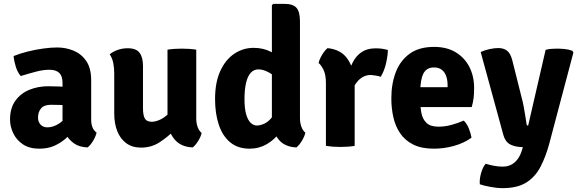

<svg xmlns="http://www.w3.org/2000/svg" viewBox="-20 -756 2998 995"><path d="M32 -136.5Q32 -196 59.8 -234.2Q87.5 -272.5 132.5 -290.8Q177.5 -309 229 -309Q252.5 -309 287 -307.8Q321.5 -306.5 349 -301V-206Q326.5 -211 296 -212Q265.5 -213 244 -213Q209 -213 193 -194.5Q177 -176 177 -146.5Q177 -125 190 -110.5Q203 -96 226 -96Q257 -96 289.5 -118Q322 -140 344 -179.5L365 -83Q345.5 -60 320.2 -37.8Q295 -15.5 261.5 -0.5Q228 14.5 183.5 14.5Q132 14.5 98.5 -8.2Q65 -31 48.5 -65.8Q32 -100.5 32 -136.5ZM480.5 -68.5Q476 -48.5 462.2 -25.8Q448.5 -3 434 8Q391.5 6.5 364.2 -12.5Q337 -31.5 322.5 -58.8Q308 -86 304 -112.5V-327.5Q304 -361.5 287.2 -378Q270.5 -394.5 236 -394.5Q203 -394.5 164.8 -384.2Q126.5 -374 87.5 -362Q71.5 -380 62.2 -409Q53 -438 50.5 -465.5Q83.5 -479 123.8 -489Q164 -499 204 -504.5Q244 -510 276.5 -510Q321 -510 361.2 -493.5Q401.5 -477 427 -439.8Q452.5 -402.5 452.5 -340V-136.5Q452.5 -113.5 459 -96.8Q465.5 -80 480.5 -68.5Z M997 -142Q997 -117.5 1004.5 -97.2Q1012 -77 1025 -67Q1020.5 -47 1006.8 -25Q993 -3 978.5 8Q914.5 5.5 881.2 -37.8Q848 -81 848 -141.5V-498.5Q880 -504 922.5 -504Q963 -504 997 -498.5ZM572 -376Q572 -405 566.8 -430.2Q561.5 -455.5 548.5 -474.5Q564.5 -488 589 -497Q613.5 -506 641.5 -506Q686 -506 703.5 -482.2Q721 -458.5 721 -414V-195Q721 -159 730.5 -142Q740 -125 766.5 -125Q783.5 -125 805 -133.8Q826.5 -142.5 847.8 -162Q869 -181.5 884 -212.5V-81Q849 -46 806.8 -18.5Q764.5 9 711 9Q665.5 9 634.5 -13.8Q603.5 -36.5 587.8 -76.2Q572 -116 572 -167Z M1534.5 -144Q1534.5 -119.5 1542 -99Q1549.5 -78.5 1562.5 -68.5Q1558 -48.5 1544.2 -25.8Q1530.5 -3 1516 8Q1452.5 5.5 1420.8 -37Q1389 -79.5 1389 -140V-729L1396 -736H1453.5Q1498 -736 1516.2 -715.8Q1534.5 -695.5 1534.5 -645.5ZM1094.5 -243Q1094.5 -329.5 1121.8 -388.5Q1149 -447.5 1194.5 -477.8Q1240 -508 1294 -508Q1345.5 -508 1385.5 -486.8Q1425.5 -465.5 1459 -444.5L1436 -338Q1407 -361.5 1376.2 -379Q1345.5 -396.5 1319.5 -396.5Q1295 -396.5 1278.8 -378Q1262.5 -359.5 1254.8 -325Q1247 -290.5 1247 -242.5Q1247 -194.5 1255.5 -164.2Q1264 -134 1278.8 -119.8Q1293.5 -105.5 1311.5 -105.5Q1328.5 -105.5 1350.5 -115.5Q1372.5 -125.5 1393.2 -153Q1414 -180.5 1427.5 -232.5L1460.5 -145.5Q1455.5 -106 1429.2 -69.2Q1403 -32.5 1362.8 -9Q1322.5 14.5 1273.5 14.5Q1213 14.5 1173.2 -18.2Q1133.5 -51 1114 -109.2Q1094.5 -167.5 1094.5 -243Z M1990 -497Q1990 -470.5 1981 -429.8Q1972 -389 1953 -358Q1940.5 -362.5 1928.2 -364.2Q1916 -366 1903 -367.5Q1882 -367.5 1865.2 -359.5Q1848.5 -351.5 1835.2 -337Q1822 -322.5 1810.8 -301.8Q1799.5 -281 1789.5 -255.5L1772 -278Q1774.5 -318.5 1782.8 -358.8Q1791 -399 1807.8 -432.2Q1824.5 -465.5 1853.2 -485.5Q1882 -505.5 1926 -505.5Q1947.5 -505.5 1961.5 -503.2Q1975.5 -501 1990 -497ZM1631 -429.5Q1635.5 -449.5 1649.5 -472.5Q1663.5 -495.5 1677.5 -506.5Q1744 -500 1777.8 -455Q1811.5 -410 1818 -337V0Q1785 5.5 1743.5 5.5Q1703 5.5 1669 0V-325.5Q1669 -369.5 1656.2 -394.8Q1643.5 -420 1631 -429.5Z M2103 -201V-304H2299.5V-315.5Q2299.5 -340.5 2292.5 -361Q2285.5 -381.5 2270 -394Q2254.5 -406.5 2229 -406.5Q2190.5 -406.5 2174.2 -374.8Q2158 -343 2158 -279V-234Q2158 -198 2164.5 -167.5Q2171 -137 2191.2 -118.2Q2211.5 -99.5 2252.5 -99.5Q2286.5 -99.5 2319.8 -108.8Q2353 -118 2383.5 -131Q2400 -114.5 2410 -89.5Q2420 -64.5 2423.5 -42.5Q2386 -15 2333.8 -0.2Q2281.5 14.5 2228.5 14.5Q2163.5 14.5 2120.8 -7.2Q2078 -29 2053.2 -66Q2028.5 -103 2018.2 -149.5Q2008 -196 2008 -246Q2008 -321.5 2031 -381.8Q2054 -442 2102.8 -477.5Q2151.5 -513 2229.5 -513Q2295.5 -513 2341.8 -485Q2388 -457 2412.5 -409Q2437 -361 2437 -300.5Q2437 -268.5 2434.2 -247Q2431.5 -225.5 2424.5 -201Z M2827 -13.5Q2808.5 55.5 2781.2 108Q2754 160.5 2707.5 189.8Q2661 219 2584.5 219Q2555.5 219 2521 212.5Q2486.5 206 2466.5 199Q2464 173.5 2473 141.5Q2482 109.5 2497 92.5Q2512.5 97.5 2536.5 102.5Q2560.5 107.5 2584.5 107.5Q2611 107.5 2630.5 97Q2650 86.5 2663.8 67Q2677.5 47.5 2685.5 20.5L2689.5 6.5Q2650 6 2624.5 -7.2Q2599 -20.5 2589 -55L2471 -486.5Q2494 -497 2519 -502Q2544 -507 2562.5 -507Q2589.5 -507 2607.5 -493.5Q2625.5 -480 2635 -443L2684.5 -245.5Q2689.5 -228 2694 -203Q2698.5 -178 2702.5 -153.5Q2706.5 -129 2709 -112Q2710 -105 2717 -105L2807.5 -497.5Q2820 -501.5 2836.2 -502.8Q2852.5 -504 2866.5 -504Q2885.5 -504 2905.8 -502Q2926 -500 2946 -493L2951.5 -483.5Z"/></svg>

Font: Signika Negative Light
Style: Bold
Weight: 700
Version: Version 2.001